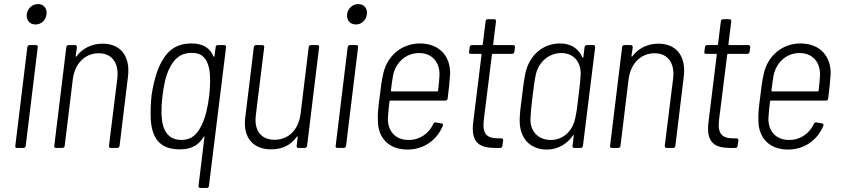

<svg xmlns="http://www.w3.org/2000/svg" viewBox="-20 -725 4124 941"><path d="M154 -605C182 -605 205 -626 208 -655C212 -684 194 -705 166 -705C138 -705 115 -684 111 -655C108 -626 126 -605 154 -605ZM63 0H95C101 0 105 -4 106 -10L165 -494C166 -500 163 -504 157 -504H125C119 -504 115 -500 114 -494L55 -10C54 -4 57 0 63 0Z M483 -511C432 -511 386 -490 355 -449C353 -446 351 -447 351 -451L357 -494C357 -500 354 -504 348 -504H316C310 -504 306 -500 305 -494L246 -10C245 -4 248 0 254 0H286C292 0 296 -4 297 -10L337 -338C347 -414 397 -464 464 -464C529 -464 564 -416 555 -340L514 -10C514 -4 517 0 523 0H555C561 0 565 -4 566 -10L607 -348C620 -448 572 -511 483 -511Z M1037 -494 1031 -450C1031 -446 1028 -445 1026 -449C1010 -488 977 -512 919 -512C839 -512 788 -474 751 -376C736 -333 728 -293 723 -259C719 -226 717 -173 719 -136C727 -35 774 7 862 7C921 7 955 -16 978 -54C980 -58 983 -57 982 -53L953 186C952 192 956 196 961 196H994C999 196 1004 192 1004 186L1088 -494C1089 -500 1085 -504 1079 -504H1047C1042 -504 1037 -500 1037 -494ZM969 -113C947 -67 919 -39 869 -39C819 -39 792 -66 779 -110C770 -147 769 -196 776 -252C782 -304 792 -352 809 -387C833 -437 864 -466 921 -466C971 -466 995 -437 1005 -389C1012 -353 1011 -306 1005 -252C998 -199 987 -150 969 -113Z M1493 -494 1453 -166C1443 -89 1394 -40 1326 -40C1260 -40 1224 -84 1234 -162L1275 -494C1275 -500 1272 -504 1266 -504H1235C1229 -504 1225 -500 1224 -494L1182 -149C1169 -46 1225 7 1309 7C1362 7 1405 -13 1434 -54C1436 -57 1439 -57 1439 -53L1434 -10C1433 -4 1436 0 1442 0H1474C1480 0 1484 -4 1485 -10L1544 -494C1545 -500 1542 -504 1536 -504H1504C1498 -504 1494 -500 1493 -494Z M1724 -605C1752 -605 1775 -626 1778 -655C1782 -684 1764 -705 1736 -705C1708 -705 1685 -684 1681 -655C1678 -626 1696 -605 1724 -605ZM1633 0H1665C1671 0 1675 -4 1676 -10L1735 -494C1736 -500 1733 -504 1727 -504H1695C1689 -504 1685 -500 1684 -494L1625 -10C1624 -4 1627 0 1633 0Z M1983 -39C1918 -39 1880 -82 1881 -145C1882 -167 1885 -196 1889 -228C1889 -231 1892 -232 1893 -232H2163C2169 -232 2173 -236 2174 -242C2180 -290 2184 -327 2186 -360C2189 -449 2134 -512 2038 -512C1949 -512 1879 -452 1859 -367C1851 -334 1846 -297 1841 -252C1835 -207 1830 -168 1832 -132C1833 -49 1886 8 1977 8C2057 8 2121 -38 2150 -108C2153 -114 2150 -119 2145 -120L2116 -125C2110 -126 2106 -124 2104 -118C2082 -71 2038 -39 1983 -39ZM2034 -465C2097 -465 2135 -421 2134 -359C2133 -337 2131 -309 2127 -281C2127 -278 2125 -277 2123 -277H1899C1897 -277 1895 -278 1896 -281C1899 -310 1903 -337 1907 -359C1922 -421 1970 -465 2034 -465Z M2501 -471 2504 -494C2504 -500 2501 -504 2495 -504H2400C2398 -504 2397 -506 2397 -508L2411 -621C2411 -627 2408 -631 2402 -631H2371C2365 -631 2361 -627 2360 -621L2346 -508C2346 -506 2344 -504 2342 -504H2293C2287 -504 2282 -500 2282 -494L2279 -471C2278 -465 2281 -461 2287 -461H2337C2339 -461 2340 -459 2340 -457L2299 -124C2287 -22 2334 0 2407 0H2431C2437 0 2442 -4 2442 -10L2446 -37C2446 -43 2443 -47 2437 -47H2422C2367 -47 2343 -67 2351 -137L2391 -457C2391 -459 2393 -461 2395 -461H2490C2496 -461 2500 -465 2501 -471Z M2845 -494 2839 -445C2839 -441 2836 -440 2834 -444C2816 -487 2778 -512 2725 -512C2640 -512 2576 -454 2556 -371C2549 -338 2543 -296 2538 -251C2532 -207 2527 -166 2527 -135C2526 -50 2576 8 2660 8C2713 8 2758 -18 2788 -61C2790 -65 2792 -64 2792 -60L2786 -10C2785 -4 2788 0 2794 0H2826C2832 0 2836 -4 2837 -10L2897 -494C2897 -500 2894 -504 2888 -504H2856C2850 -504 2846 -500 2845 -494ZM2799 -145C2787 -85 2742 -39 2679 -39C2617 -39 2577 -83 2580 -144C2581 -173 2583 -196 2590 -252C2597 -308 2600 -332 2606 -359C2619 -420 2669 -465 2731 -465C2793 -465 2828 -420 2826 -359C2824 -331 2822 -307 2815 -251C2809 -196 2805 -172 2799 -145Z M3207 -511C3156 -511 3110 -490 3079 -449C3077 -446 3075 -447 3075 -451L3081 -494C3081 -500 3078 -504 3072 -504H3040C3034 -504 3030 -500 3029 -494L2970 -10C2969 -4 2972 0 2978 0H3010C3016 0 3020 -4 3021 -10L3061 -338C3071 -414 3121 -464 3188 -464C3253 -464 3288 -416 3279 -340L3238 -10C3238 -4 3241 0 3247 0H3279C3285 0 3289 -4 3290 -10L3331 -348C3344 -448 3296 -511 3207 -511Z M3654 -471 3657 -494C3657 -500 3654 -504 3648 -504H3553C3551 -504 3550 -506 3550 -508L3564 -621C3564 -627 3561 -631 3555 -631H3524C3518 -631 3514 -627 3513 -621L3499 -508C3499 -506 3497 -504 3495 -504H3446C3440 -504 3435 -500 3435 -494L3432 -471C3431 -465 3434 -461 3440 -461H3490C3492 -461 3493 -459 3493 -457L3452 -124C3440 -22 3487 0 3560 0H3584C3590 0 3595 -4 3595 -10L3599 -37C3599 -43 3596 -47 3590 -47H3575C3520 -47 3496 -67 3504 -137L3544 -457C3544 -459 3546 -461 3548 -461H3643C3649 -461 3653 -465 3654 -471Z M3848 -39C3783 -39 3745 -82 3746 -145C3747 -167 3750 -196 3754 -228C3754 -231 3757 -232 3758 -232H4028C4034 -232 4038 -236 4039 -242C4045 -290 4049 -327 4051 -360C4054 -449 3999 -512 3903 -512C3814 -512 3744 -452 3724 -367C3716 -334 3711 -297 3706 -252C3700 -207 3695 -168 3697 -132C3698 -49 3751 8 3842 8C3922 8 3986 -38 4015 -108C4018 -114 4015 -119 4010 -120L3981 -125C3975 -126 3971 -124 3969 -118C3947 -71 3903 -39 3848 -39ZM3899 -465C3962 -465 4000 -421 3999 -359C3998 -337 3996 -309 3992 -281C3992 -278 3990 -277 3988 -277H3764C3762 -277 3760 -278 3761 -281C3764 -310 3768 -337 3772 -359C3787 -421 3835 -465 3899 -465Z"/></svg>

Font: Barlow Semi Condensed Light
Style: Italic
Weight: 300
Width: 4
Italic angle: -7°
Designer: Jeremy Tribby
Foundry: Tribby Type
Version: Version 1.422;hotconv 1.0.109;makeotfexe 2.5.65596